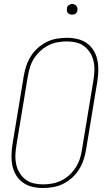

<svg xmlns="http://www.w3.org/2000/svg" viewBox="-20 -932 540 960"><path d="M195 8Q168 8 142 2Q116 -4 95.5 -18.5Q75 -33 61.5 -54.5Q48 -76 42.5 -101.5Q37 -127 37.5 -154Q38 -181 42 -208L99 -553Q103 -578 111.5 -603Q120 -628 134 -650.5Q148 -673 168.5 -691.5Q189 -710 213 -722Q237 -734 263 -738.5Q289 -743 314 -743Q341 -743 367 -737Q393 -731 413.5 -716.5Q434 -702 447.5 -680.5Q461 -659 466.5 -633.5Q472 -608 471.5 -581Q471 -554 467 -527L410 -182Q406 -157 397.5 -132Q389 -107 375 -84.5Q361 -62 340.5 -43.5Q320 -25 296 -13Q272 -1 246 3.5Q220 8 195 8ZM196 -10Q218 -10 242 -14.5Q266 -19 288 -30Q310 -41 328 -58Q346 -75 359 -95.5Q372 -116 379.5 -139Q387 -162 390 -185L447 -530Q451 -554 452 -578Q453 -602 448 -625Q443 -648 431 -667.5Q419 -687 401.5 -700.5Q384 -714 361 -719.5Q338 -725 313 -725Q291 -725 267 -720.5Q243 -716 221.5 -705Q200 -694 181.5 -677Q163 -660 150 -639.5Q137 -619 130 -596Q123 -573 119 -550L62 -205Q58 -181 57 -157Q56 -133 61 -110Q66 -87 78 -67.5Q90 -48 107.5 -34.5Q125 -21 148 -15.5Q171 -10 196 -10ZM340 -859Q334 -859 328.5 -861Q323 -863 319 -867.5Q315 -872 314.5 -878.5Q314 -885 315 -891Q315 -896 317.5 -900Q320 -904 324 -906.5Q328 -909 332 -910.5Q336 -912 341 -912Q347 -912 352.5 -909.5Q358 -907 362 -902.5Q366 -898 367 -891.5Q368 -885 367 -879Q366 -874 363.5 -870Q361 -866 357.5 -863.5Q354 -861 349.5 -860Q345 -859 340 -859Z"/></svg>

Font: Iosevka Thin Oblique
Style: Regular
Weight: 100
Italic angle: -9°
Monospace: yes
Designer: Belleve Invis
Foundry: Belleve Invis
Version: Version 32.5.0; ttfautohint (v1.8.4)